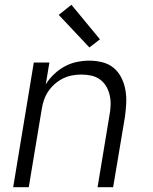

<svg xmlns="http://www.w3.org/2000/svg" viewBox="-20 -781 640 801"><path d="M35 0 121 -520H186L171 -429Q185 -452 205.5 -471.5Q226 -491 250 -504Q274 -517 300.5 -522.5Q327 -528 352 -528Q381 -528 408 -521Q435 -514 455 -497Q475 -480 487 -455.5Q499 -431 503.5 -404Q508 -377 506.5 -349Q505 -321 501 -292L452 0H387L437 -302Q441 -323 441.5 -344Q442 -365 437.5 -384.5Q433 -404 423 -421Q413 -438 397 -449.5Q381 -461 361 -465.5Q341 -470 320 -470Q301 -470 281.5 -466.5Q262 -463 243.5 -454Q225 -445 209 -431Q193 -417 181.5 -400Q170 -383 163.5 -364Q157 -345 154 -325L100 0ZM353 -583 225 -719 278 -761 397 -617Z"/></svg>

Font: Iosevka SS04 Lt Ex Obl
Style: Regular
Weight: 300
Width: 7
Italic angle: -9°
Monospace: yes
Designer: Belleve Invis
Foundry: Belleve Invis
Version: Version 19.0.0; ttfautohint (v1.8.4)